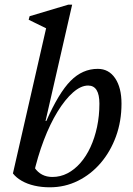

<svg xmlns="http://www.w3.org/2000/svg" viewBox="-20 -785 566 817"><path d="M192 12Q157 12 126.5 5Q96 -2 72.5 -15.5Q49 -29 35 -47L100 -184Q100 -111 127 -71.5Q154 -32 203 -32Q237 -32 267 -47.5Q297 -63 322 -91.5Q347 -120 365 -159Q383 -198 393 -245Q403 -292 403 -344Q403 -421 355 -421Q324 -421 290.5 -391.5Q257 -362 225 -310Q193 -258 166.5 -188.5Q140 -119 122 -39H76L127 -270H177Q230 -390 280.5 -441Q331 -492 396 -492Q443 -492 470 -452Q497 -412 497 -344Q497 -269 473.5 -204.5Q450 -140 408.5 -91.5Q367 -43 311.5 -15.5Q256 12 192 12ZM35 -47 182 -690 206 -650 102 -701 106 -716 270 -765H287L128 -70Z"/></svg>

Font: Platypi Light
Style: Italic
Weight: 300
Italic angle: -13°
Designer: David Sargent
Foundry: Bolt Cutter Type
Version: Version 1.200